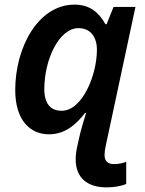

<svg xmlns="http://www.w3.org/2000/svg" viewBox="-20 -572 628 832"><path d="M442 240C474 240 508 234 527 225V129C512 135 496 139 474 139C449 139 433 128 433 99C433 89 435 74 439 56L567 -542H472L442 -467H437C409 -517 370 -552 303 -552C145 -552 46 -366 46 -182C46 -47 114 10 192 10C263 10 310 -33 349 -83H353C344 -53 330 -7 324 21L314 66C310 85 308 102 308 119C308 199 359 240 442 240ZM247 -92C199 -92 172 -123 172 -186C172 -314 236 -450 320 -450C373 -450 400 -411 400 -356C400 -249 338 -92 247 -92Z"/></svg>

Font: Noto Sans SemiBold
Style: Italic
Weight: 600
Italic angle: -12°
Designer: Monotype Design Team
Foundry: Monotype Imaging Inc.
Version: Version 2.013